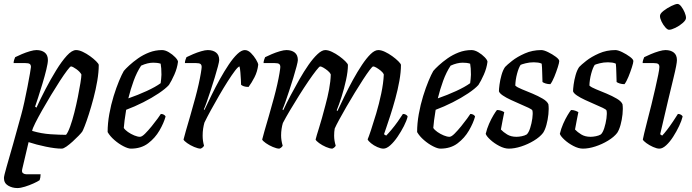

<svg xmlns="http://www.w3.org/2000/svg" viewBox="-22 -754 3510 974"><path d="M66 200Q40 200 19 187.5Q-2 175 -2 149Q-2 139 11.5 92Q25 45 45 -25Q65 -95 86 -173Q93 -198 101.5 -236.5Q110 -275 117.5 -314Q125 -353 130 -381.5Q135 -410 135 -414Q135 -425 129 -429.5Q123 -434 106 -434H47Q47 -442 50 -451Q53 -460 55 -464Q69 -471 89 -479.5Q109 -488 129.5 -494Q150 -500 163 -500Q189 -500 205 -487.5Q221 -475 221 -449Q221 -434 213 -401Q205 -368 193.5 -330Q182 -292 171.5 -259.5Q161 -227 156 -213L163 -208Q183 -252 209 -302Q235 -352 263 -397.5Q291 -443 317 -471.5Q343 -500 364 -500Q379 -500 398 -491Q417 -482 435 -469Q453 -456 465.5 -443.5Q478 -431 479 -425Q479 -388 471.5 -344Q464 -300 452.5 -256.5Q441 -213 429 -175.5Q417 -138 407.5 -114Q398 -90 395 -86Q390 -79 376.5 -65Q363 -51 346.5 -36Q330 -21 315 -10.5Q300 0 291 0Q259 0 210.5 -10Q162 -20 123 -33L91 103Q87 119 94.5 124.5Q102 130 111 130H184Q184 138 182.5 146.5Q181 155 179 160Q169 167 148 176.5Q127 186 104.5 193Q82 200 66 200ZM313 -70Q323 -82 334 -112.5Q345 -143 355 -182.5Q365 -222 373 -262Q381 -302 386 -333Q391 -364 391 -376Q384 -390 365 -403.5Q346 -417 338 -417Q334 -417 318.5 -396.5Q303 -376 281.5 -343Q260 -310 236.5 -271Q213 -232 192 -195Q171 -158 157 -130Q143 -102 141 -90Q188 -76 235 -73Q282 -70 313 -70Z M642 0Q628 0 604.5 -12Q581 -24 558.5 -43.5Q536 -63 524 -84Q524 -128 532.5 -175.5Q541 -223 554.5 -266.5Q568 -310 582 -343.5Q596 -377 606 -394Q615 -405 634 -422.5Q653 -440 678.5 -458Q704 -476 735 -488Q766 -500 800 -500Q816 -500 834.5 -489Q853 -478 866.5 -464Q880 -450 881 -441Q877 -408 862.5 -375.5Q848 -343 835 -323Q818 -304 783 -280.5Q748 -257 704.5 -235Q661 -213 618 -197Q613 -168 610 -143.5Q607 -119 606 -105Q612 -95 627 -84.5Q642 -74 659 -67Q676 -60 688 -60Q698 -60 714 -76Q730 -92 747.5 -113.5Q765 -135 778 -153Q791 -171 794 -176Q803 -176 809.5 -172Q816 -168 818 -163Q809 -130 787 -92Q765 -54 729.5 -27Q694 0 642 0ZM629 -255Q678 -272 722.5 -292.5Q767 -313 793 -332Q794 -340 795.5 -353Q797 -366 797 -375Q797 -410 793 -431Q783 -434 774 -435Q765 -436 755 -436Q727 -436 694 -421Q672 -388 656 -344Q640 -300 629 -255Z M996 0Q983 0 963 -8.5Q943 -17 927.5 -28Q912 -39 909 -46Q912 -59 921 -90.5Q930 -122 943 -166Q956 -210 969 -259Q978 -292 985.5 -325.5Q993 -359 997 -383.5Q1001 -408 1001 -414Q1001 -425 995 -429.5Q989 -434 972 -434H916Q916 -442 919 -451Q922 -460 924 -464Q938 -471 958 -479.5Q978 -488 998.5 -494Q1019 -500 1032 -500Q1058 -500 1074 -487.5Q1090 -475 1090 -449Q1090 -442 1083.5 -417Q1077 -392 1067 -359.5Q1057 -327 1046 -293.5Q1035 -260 1026 -234.5Q1017 -209 1012 -199L1015 -196Q1031 -230 1051 -271Q1071 -312 1093.5 -352.5Q1116 -393 1138.5 -426.5Q1161 -460 1182 -480Q1203 -500 1220 -500Q1236 -500 1251 -485Q1266 -470 1276.5 -452.5Q1287 -435 1288 -426Q1284 -391 1269 -362Q1254 -333 1239 -313Q1224 -313 1214.5 -316.5Q1205 -320 1201 -324Q1201 -332 1200 -349.5Q1199 -367 1197.5 -386.5Q1196 -406 1193 -417Q1186 -416 1170 -395Q1154 -374 1133 -341Q1112 -308 1090 -270Q1068 -232 1048 -195.5Q1028 -159 1015 -132Q1011 -118 1008.5 -101.5Q1006 -85 1006 -66Q1006 -39 1013 -15Q1012 -12 1007.5 -7.5Q1003 -3 996 0Z M1395 0Q1382 0 1362 -8.5Q1342 -17 1326.5 -28Q1311 -39 1308 -46Q1311 -59 1320 -90.5Q1329 -122 1342 -166Q1355 -210 1368 -259Q1377 -292 1384.5 -325.5Q1392 -359 1396 -383.5Q1400 -408 1400 -414Q1400 -425 1394 -429.5Q1388 -434 1371 -434H1315Q1315 -442 1318 -451Q1321 -460 1323 -464Q1337 -471 1357 -479.5Q1377 -488 1397.5 -494Q1418 -500 1431 -500Q1457 -500 1473 -487.5Q1489 -475 1489 -449Q1489 -442 1482.5 -417Q1476 -392 1466 -359.5Q1456 -327 1445 -293.5Q1434 -260 1425 -234.5Q1416 -209 1411 -199L1415 -195Q1431 -230 1452.5 -270.5Q1474 -311 1497 -351.5Q1520 -392 1543.5 -425.5Q1567 -459 1589 -479.5Q1611 -500 1628 -500Q1643 -500 1662 -491Q1681 -482 1699 -469Q1717 -456 1729.5 -443.5Q1742 -431 1743 -425Q1743 -392 1733.5 -348.5Q1724 -305 1711 -264Q1698 -223 1686 -194L1690 -191Q1706 -225 1726 -266.5Q1746 -308 1768.5 -349Q1791 -390 1814 -424.5Q1837 -459 1858 -479.5Q1879 -500 1897 -500Q1912 -500 1931 -491Q1950 -482 1968 -469Q1986 -456 1998.5 -443.5Q2011 -431 2012 -425Q2012 -388 2004 -343.5Q1996 -299 1983.5 -253.5Q1971 -208 1958.5 -169.5Q1946 -131 1937 -105Q1928 -79 1926 -73L1937 -66Q1947 -76 1963.5 -95.5Q1980 -115 1996 -137.5Q2012 -160 2022 -176Q2031 -176 2037.5 -172Q2044 -168 2046 -163Q2041 -142 2027 -114.5Q2013 -87 1995 -60.5Q1977 -34 1958 -17Q1939 0 1923 0Q1910 0 1892 -8Q1874 -16 1860 -27.5Q1846 -39 1843 -47Q1848 -58 1860 -94Q1872 -130 1886.5 -178.5Q1901 -227 1912 -279.5Q1923 -332 1925 -376Q1921 -386 1910 -395Q1899 -404 1888 -410.5Q1877 -417 1871 -417Q1867 -417 1853 -398.5Q1839 -380 1819.5 -350Q1800 -320 1778 -284Q1756 -248 1735.5 -212.5Q1715 -177 1699 -147.5Q1683 -118 1676 -102Q1673 -86 1673 -66Q1673 -53 1675 -40.5Q1677 -28 1681 -15Q1680 -12 1675.5 -7.5Q1671 -3 1664 0Q1651 0 1631.5 -8.5Q1612 -17 1597 -28Q1582 -39 1579 -46Q1583 -63 1596.5 -105.5Q1610 -148 1629 -221Q1640 -261 1647.5 -301Q1655 -341 1656 -376Q1652 -386 1641 -395Q1630 -404 1619 -410.5Q1608 -417 1602 -417Q1598 -417 1581.5 -396Q1565 -375 1542.5 -342Q1520 -309 1495.5 -270Q1471 -231 1449 -194Q1427 -157 1413 -130Q1409 -117 1406.5 -100.5Q1404 -84 1404 -67Q1404 -42 1412 -15Q1411 -12 1406.5 -7.5Q1402 -3 1395 0Z M2212 0Q2198 0 2174.5 -12Q2151 -24 2128.5 -43.5Q2106 -63 2094 -84Q2094 -128 2102.5 -175.5Q2111 -223 2124.5 -266.5Q2138 -310 2152 -343.5Q2166 -377 2176 -394Q2185 -405 2204 -422.5Q2223 -440 2248.5 -458Q2274 -476 2305 -488Q2336 -500 2370 -500Q2386 -500 2404.5 -489Q2423 -478 2436.5 -464Q2450 -450 2451 -441Q2447 -408 2432.5 -375.5Q2418 -343 2405 -323Q2388 -304 2353 -280.5Q2318 -257 2274.5 -235Q2231 -213 2188 -197Q2183 -168 2180 -143.5Q2177 -119 2176 -105Q2182 -95 2197 -84.5Q2212 -74 2229 -67Q2246 -60 2258 -60Q2268 -60 2284 -76Q2300 -92 2317.5 -113.5Q2335 -135 2348 -153Q2361 -171 2364 -176Q2373 -176 2379.5 -172Q2386 -168 2388 -163Q2379 -130 2357 -92Q2335 -54 2299.5 -27Q2264 0 2212 0ZM2199 -255Q2248 -272 2292.5 -292.5Q2337 -313 2363 -332Q2364 -340 2365.5 -353Q2367 -366 2367 -375Q2367 -410 2363 -431Q2353 -434 2344 -435Q2335 -436 2325 -436Q2297 -436 2264 -421Q2242 -388 2226 -344Q2210 -300 2199 -255Z M2559 0Q2537 0 2511 -13.5Q2485 -27 2465.5 -45Q2446 -63 2442 -75Q2448 -101 2459 -126Q2470 -151 2481.5 -170Q2493 -189 2499 -196Q2510 -196 2520 -192.5Q2530 -189 2536 -185Q2533 -170 2528 -145Q2523 -120 2519 -97Q2531 -84 2550.5 -72Q2570 -60 2598 -60Q2610 -60 2625 -63Q2640 -66 2650 -72Q2660 -81 2667.5 -104.5Q2675 -128 2678.5 -153.5Q2682 -179 2679 -193Q2677 -199 2659.5 -207Q2642 -215 2618 -225.5Q2594 -236 2570 -247Q2546 -258 2529 -269.5Q2512 -281 2509 -291Q2509 -302 2512 -325Q2515 -348 2522 -373Q2529 -398 2540 -414Q2550 -425 2576 -445.5Q2602 -466 2640.5 -483Q2679 -500 2724 -500Q2737 -500 2758.5 -489.5Q2780 -479 2797.5 -466Q2815 -453 2815 -444Q2815 -436 2807.5 -412.5Q2800 -389 2790 -364.5Q2780 -340 2770 -327Q2757 -327 2746 -330.5Q2735 -334 2730 -338Q2729 -360 2728.5 -387Q2728 -414 2726 -431Q2718 -435 2707.5 -436.5Q2697 -438 2686 -438Q2664 -438 2644.5 -433Q2625 -428 2619 -425Q2609 -410 2601 -380Q2593 -350 2592 -320Q2601 -311 2626 -301Q2651 -291 2679.5 -279Q2708 -267 2731 -253.5Q2754 -240 2760 -225Q2763 -203 2760 -174.5Q2757 -146 2750 -120.5Q2743 -95 2733 -80Q2717 -59 2686.5 -40.5Q2656 -22 2622 -11Q2588 0 2559 0Z M2935 0Q2913 0 2887 -13.5Q2861 -27 2841.5 -45Q2822 -63 2818 -75Q2824 -101 2835 -126Q2846 -151 2857.5 -170Q2869 -189 2875 -196Q2886 -196 2896 -192.5Q2906 -189 2912 -185Q2909 -170 2904 -145Q2899 -120 2895 -97Q2907 -84 2926.5 -72Q2946 -60 2974 -60Q2986 -60 3001 -63Q3016 -66 3026 -72Q3036 -81 3043.5 -104.5Q3051 -128 3054.5 -153.5Q3058 -179 3055 -193Q3053 -199 3035.5 -207Q3018 -215 2994 -225.5Q2970 -236 2946 -247Q2922 -258 2905 -269.5Q2888 -281 2885 -291Q2885 -302 2888 -325Q2891 -348 2898 -373Q2905 -398 2916 -414Q2926 -425 2952 -445.5Q2978 -466 3016.5 -483Q3055 -500 3100 -500Q3113 -500 3134.5 -489.5Q3156 -479 3173.5 -466Q3191 -453 3191 -444Q3191 -436 3183.5 -412.5Q3176 -389 3166 -364.5Q3156 -340 3146 -327Q3133 -327 3122 -330.5Q3111 -334 3106 -338Q3105 -360 3104.5 -387Q3104 -414 3102 -431Q3094 -435 3083.5 -436.5Q3073 -438 3062 -438Q3040 -438 3020.5 -433Q3001 -428 2995 -425Q2985 -410 2977 -380Q2969 -350 2968 -320Q2977 -311 3002 -301Q3027 -291 3055.5 -279Q3084 -267 3107 -253.5Q3130 -240 3136 -225Q3139 -203 3136 -174.5Q3133 -146 3126 -120.5Q3119 -95 3109 -80Q3093 -59 3062.5 -40.5Q3032 -22 2998 -11Q2964 0 2935 0Z M3323 0Q3310 0 3291 -8.5Q3272 -17 3257 -28Q3242 -39 3239 -46Q3240 -52 3246 -78Q3252 -104 3262 -142Q3272 -180 3282.5 -222.5Q3293 -265 3302 -305Q3311 -345 3317 -374Q3323 -403 3323 -414Q3323 -425 3317 -429.5Q3311 -434 3294 -434H3238Q3238 -442 3241 -451Q3244 -460 3246 -464Q3260 -471 3280 -479.5Q3300 -488 3320.5 -494Q3341 -500 3354 -500Q3380 -500 3396 -487.5Q3412 -475 3412 -449Q3412 -440 3408 -418.5Q3404 -397 3394 -356Q3384 -315 3367.5 -246Q3351 -177 3327 -73L3337 -66Q3347 -76 3362 -95.5Q3377 -115 3392 -137.5Q3407 -160 3417 -176Q3426 -176 3432.5 -172Q3439 -168 3441 -163Q3436 -142 3423 -114.5Q3410 -87 3393 -60.5Q3376 -34 3357.5 -17Q3339 0 3323 0ZM3372 -603Q3364 -603 3353 -615.5Q3342 -628 3334 -644.5Q3326 -661 3326 -673Q3326 -685 3344 -699Q3362 -713 3383.5 -723.5Q3405 -734 3415 -734Q3424 -734 3434 -721Q3444 -708 3451 -691.5Q3458 -675 3458 -663Q3458 -652 3441.5 -637.5Q3425 -623 3404.5 -613Q3384 -603 3372 -603Z"/></svg>

Font: Texturina 72pt 72pt Medium
Style: Italic
Weight: 500
Italic angle: -11°
Designer: Guillermo Torres Carreño
Foundry: Omnibus-Type
Version: Version 1.002; ttfautohint (v1.8.3)